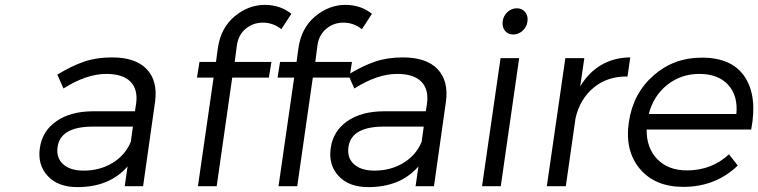

<svg xmlns="http://www.w3.org/2000/svg" viewBox="-20 -766 3120 790"><path d="M144 -157.2Q153.8 -226.6 211.7 -267.1Q269.5 -307.6 361.8 -308.1H535.2L540 -338.9Q548.3 -397.5 517.1 -429.7Q485.8 -461.9 417 -461.9Q335.9 -461.9 241.2 -401.9L215.8 -459Q276.4 -495.6 326.9 -512.7Q377.4 -529.8 440.9 -529.8Q537.6 -529.8 583.5 -481.7Q629.4 -433.6 618.2 -348.1L568.8 0H493.2L504.9 -81.1Q430.7 3.9 298.8 3.9Q218.8 3.9 176.3 -42Q133.8 -87.9 144 -157.2ZM216.8 -160.2Q210.9 -116.2 240 -90.1Q269 -64 324.2 -64Q391.1 -64 443.1 -95.7Q495.1 -127.4 518.1 -182.1L526.9 -245.1H362.8Q228 -245.1 216.8 -160.2Z M790.5 -446.8 800.8 -511.2H868.7L876.5 -568.8Q888.7 -651.4 945.3 -698.7Q1002 -746.1 1071.8 -746.1Q1135.7 -744.6 1178.7 -709L1137.7 -646Q1103 -672.9 1061.5 -672.9Q1021.5 -672.9 991.2 -647.9Q960.9 -623 954.6 -579.1L945.8 -511.2H1096.7L1086.4 -446.8H935.5L871.6 0H794.4L858.9 -446.8Z M1122.1 -446.8 1132.3 -511.2H1200.2L1208 -568.8Q1220.2 -651.4 1276.9 -698.7Q1333.5 -746.1 1403.3 -746.1Q1467.3 -744.6 1510.3 -709L1469.2 -646Q1434.6 -672.9 1393.1 -672.9Q1353 -672.9 1322.8 -647.9Q1292.5 -623 1286.1 -579.1L1277.3 -511.2H1428.2L1418 -446.8H1267.1L1203.1 0H1126L1190.4 -446.8Z M1340.8 -157.2Q1350.6 -226.6 1408.4 -267.1Q1466.3 -307.6 1558.6 -308.1H1731.9L1736.8 -338.9Q1745.1 -397.5 1713.9 -429.7Q1682.6 -461.9 1613.8 -461.9Q1532.7 -461.9 1438 -401.9L1412.6 -459Q1473.1 -495.6 1523.7 -512.7Q1574.2 -529.8 1637.7 -529.8Q1734.4 -529.8 1780.3 -481.7Q1826.2 -433.6 1814.9 -348.1L1765.6 0H1689.9L1701.7 -81.1Q1627.4 3.9 1495.6 3.9Q1415.5 3.9 1373 -42Q1330.6 -87.9 1340.8 -157.2ZM1413.6 -160.2Q1407.7 -116.2 1436.8 -90.1Q1465.8 -64 1521 -64Q1587.9 -64 1639.9 -95.7Q1691.9 -127.4 1714.8 -182.1L1723.6 -245.1H1559.6Q1424.8 -245.1 1413.6 -160.2Z M1963.4 0 2039.6 -526.9H2116.2L2040.5 0ZM2091.3 -624Q2069.8 -624 2057.6 -639.6Q2045.4 -655.3 2048.3 -678.2Q2051.3 -701.2 2068.1 -716.6Q2085 -731.9 2106.4 -731.9Q2127.9 -731.9 2140.6 -716.6Q2153.3 -701.2 2150.4 -678.2Q2147.5 -655.3 2130.4 -639.6Q2113.3 -624 2091.3 -624Z M2230 0 2306.2 -526.9H2384.3L2367.2 -410.2Q2401.9 -468.3 2454.3 -498.8Q2506.8 -529.3 2573.2 -529.8L2562 -451.2Q2480 -452.6 2423.1 -405.8Q2366.2 -358.9 2348.1 -279.8L2308.1 0Z M2866.7 -528.8Q2991.7 -529.3 3044.4 -449.7Q3097.2 -370.1 3070.8 -232.9H2640.6Q2640.1 -155.8 2685.1 -110.4Q2730 -64.9 2806.6 -64.9Q2907.7 -64.9 2979.5 -130.9L3015.6 -85Q2924.8 2.9 2791.5 2.9Q2675.3 2.9 2612.8 -71.3Q2550.3 -145.5 2567.4 -263.2Q2584.5 -380.9 2668.2 -454.8Q2752 -528.8 2866.7 -528.8ZM2649.4 -296.9H3009.8Q3017.1 -372.6 2975.8 -417.2Q2934.6 -461.9 2857.4 -461.9Q2782.2 -461.9 2725.6 -417Q2668.9 -372.1 2649.4 -296.9Z"/></svg>

Font: Trueno Light
Style: Italic
Weight: 300
Designer: Julieta Ulanovsky
Foundry: Julieta Ulanovsky
Version: Version 3.001b | FøM Fix